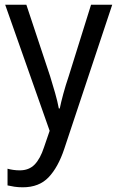

<svg xmlns="http://www.w3.org/2000/svg" viewBox="-20 -607 499 816"><path d="M2 -587H92L193 -283Q204 -247 214 -212.5Q224 -178 230 -146H234Q239 -171 249 -208Q259 -245 272 -283L367 -587H457L253 26Q227 104 186.5 146.5Q146 189 77 189Q57 189 41 186.5Q25 184 12 181V110Q22 113 36 115Q50 117 64 117Q103 117 127 92.5Q151 68 167 19L191 -51Z"/></svg>

Font: Noto Sans Tamil UI SemiCondensed
Style: Regular
Weight: 400
Width: 4
Designer: Jelle Bosma - Monotype Design Team
Foundry: Monotype Imaging Inc.
Version: Version 2.004; ttfautohint (v1.8.4.7-5d5b)